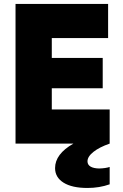

<svg xmlns="http://www.w3.org/2000/svg" viewBox="-20 -727 623 972"><path d="M58.6 -707H527.3V-534.2H242.2V-433.6H500V-280.3H242.2V-172.9H535.2V0H58.6ZM258.8 124Q258.8 52.7 351.6 0H535.2Q482.9 18.1 452.9 42Q422.9 65.9 422.9 89.8Q422.9 106.9 438.2 116.2Q453.6 125.5 482.4 126Q515.1 125 535.2 118.2V206.1Q482.9 224.6 422.9 224.6Q344.7 224.6 301.8 197.8Q258.8 170.9 258.8 124Z"/></svg>

Font: Wanted Sans Black
Style: Regular
Weight: 900
Designer: Original Design by Kil Hyung-jin and Kang Hanbin, Wanted Lab, Inc; Hangeul from Source Han Sans by Jang Soo-young and Ka
Foundry: Wanted Lab, Inc.
Version: Version 1.003